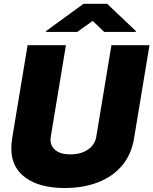

<svg xmlns="http://www.w3.org/2000/svg" viewBox="-20 -960 790 989"><path d="M554 -727.3H750L670.5 -247.2Q657 -164.1 608.7 -107.1Q560.4 -50.1 484.7 -20.8Q409.1 8.5 313.9 8.5Q170.1 8.5 96.2 -57Q22.4 -122.5 42.6 -247.2L122.2 -727.3H319.6L241.5 -255.7Q235.1 -215.2 261.5 -190Q288 -164.8 342.3 -164.8Q397.7 -164.8 433.6 -190Q469.5 -215.2 475.9 -255.7ZM377.6 -795.5 457.5 -852.3 516.8 -795.5H678.7L680.2 -799.7L532.1 -940.3H410L217.1 -799.7L215.7 -795.5Z"/></svg>

Font: Inter UI Black
Style: Italic
Weight: 900
Italic angle: -9.39999°
Designer: Rasmus Andersson
Foundry: rsms
Version: 3.2;8d6f07862